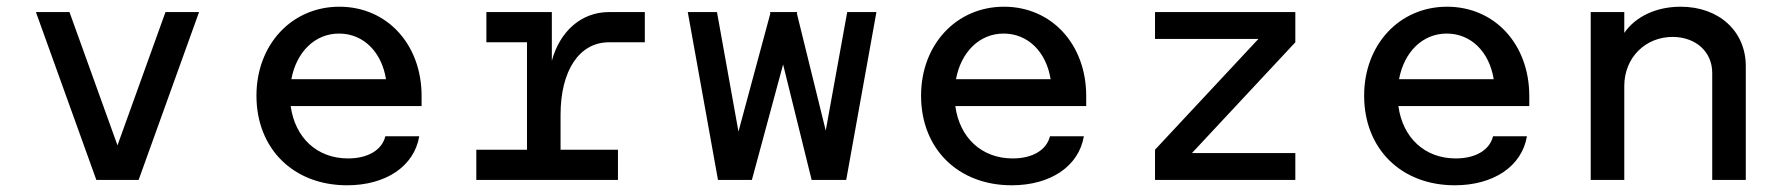

<svg xmlns="http://www.w3.org/2000/svg" viewBox="-20 -536 5320 572"><path d="M267 0H393L573 -500H473L330 -103L187 -500H87Z M1014 16C1130 16 1214 -41 1229 -130H1128C1118 -89 1076 -64 1017 -64C925 -64 859 -125 846 -220H1236V-250C1236 -404 1133 -516 991 -516C849 -516 744 -403 744 -251C744 -93 854 16 1014 16ZM848 -300C863 -381 918 -436 990 -436C1063 -436 1117 -381 1130 -300Z M1399 0H1821V-90H1650V-194C1650 -326 1706 -410 1794 -410H1901V-500H1794C1712 -500 1648 -443 1624 -355V-500H1429V-410H1550V-90H1399Z M2398 0H2501L2591 -500H2504L2440 -147L2354 -496L2355 -500H2274L2275 -496L2180 -144L2116 -500H2029L2119 0H2220L2313 -344Z M2994 16C3110 16 3194 -41 3209 -130H3108C3098 -89 3056 -64 2997 -64C2905 -64 2839 -125 2826 -220H3216V-250C3216 -404 3113 -516 2971 -516C2829 -516 2724 -403 2724 -251C2724 -93 2834 16 2994 16ZM2828 -300C2843 -381 2898 -436 2970 -436C3043 -436 3097 -381 3110 -300Z M3531 -80 3839 -410V-500H3421V-420H3729L3421 -90V0H3839V-80Z M4314 16C4430 16 4514 -41 4529 -130H4428C4418 -89 4376 -64 4317 -64C4225 -64 4159 -125 4146 -220H4536V-250C4536 -404 4433 -516 4291 -516C4149 -516 4044 -403 4044 -251C4044 -93 4154 16 4314 16ZM4148 -300C4163 -381 4218 -436 4290 -436C4363 -436 4417 -381 4430 -300Z M5081 -319V0H5181V-339C5181 -443 5101 -516 4987 -516C4913 -516 4852 -486 4819 -438V-500H4719V0H4819V-280C4819 -364 4882 -427 4965 -426C5033 -425 5081 -381 5081 -319Z"/></svg>

Font: Uncut Plan8
Style: Regular
Weight: 400
Designer: Kasper Nordkvist
Foundry: UNCUT.wtf
Version: Version 1.002;Glyphs 3.1.2 (3151)